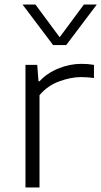

<svg xmlns="http://www.w3.org/2000/svg" viewBox="-20 -828 448 848"><path d="M92.5 0V-541.5H144.5L150 -469H154.5Q187.5 -505 237.8 -525.5Q288 -546 339 -546Q354.5 -546 367.2 -545Q380 -544 395 -541.5V-483.5Q381 -485.5 366.8 -486.5Q352.5 -487.5 337 -487.5Q294 -487.5 242 -468.8Q190 -450 154.5 -407.5V0ZM214.5 -629 79.5 -808H136.5L243.5 -663.5L350.5 -808H407.5L272.5 -629Z"/></svg>

Font: Encode Sans Expanded Expanded Light
Style: Regular
Weight: 300
Width: 7
Designer: Multiple Designers
Foundry: Impallari Type
Version: Version 3.000; ttfautohint (v1.8.3) -l 8 -r 50 -G 200 -x 14 